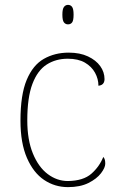

<svg xmlns="http://www.w3.org/2000/svg" viewBox="-20 -758 488 788"><path d="M259 10Q205 10 161 -19.5Q117 -49 90.5 -110Q64 -171 64 -263Q64 -369 89.5 -430Q115 -491 160 -516.5Q205 -542 262 -542Q308 -542 341 -526.5Q374 -511 391.5 -486.5Q409 -462 409 -433Q409 -425 406 -419Q403 -413 397.5 -410Q392 -407 384 -406Q384 -434 370 -459.5Q356 -485 328.5 -501Q301 -517 258 -517Q209 -517 171.5 -493Q134 -469 113 -413.5Q92 -358 92 -264Q92 -184 115 -128Q138 -72 176 -43.5Q214 -15 259 -15Q322 -16 355 -45Q388 -74 404 -114Q409 -108 410.5 -101.5Q412 -95 412 -86Q412 -70 394.5 -47Q377 -24 343 -7Q309 10 259 10ZM259 -658Q249 -658 242.5 -666Q236 -674 236 -698Q236 -721 242.5 -729.5Q249 -738 259 -738Q270 -738 276 -729.5Q282 -721 282 -698Q282 -674 276 -666Q270 -658 259 -658Z"/></svg>

Font: Noto Serif Gujarati Thin
Style: Regular
Weight: 250
Version: Version 2.102